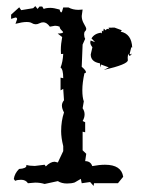

<svg xmlns="http://www.w3.org/2000/svg" viewBox="-20 -594 484 624"><path d="M284.2 10.3 272.9 -2.4 245.6 1.5 242.7 -12.7 222.7 -1Q212.4 2.4 197.8 2.4Q180.2 2.4 168 -5.4L125 3.9Q110.8 -0.5 94.2 -0.5L70.8 1.5Q63.5 -9.8 48.3 -9.8Q36.6 -9.8 29.3 -6.3L24.9 -12.2Q27.3 -30.3 42 -44.9Q65.9 -46.4 65.9 -55.7L65.4 -58.1Q75.7 -54.7 93.3 -54.7L125 -58.6L128.9 -53.2Q144 -68.4 157.7 -68.4L168 -65.9L185.5 -103V-119.1Q178.7 -146.5 178.7 -167.5Q178.7 -200.7 188 -228.5Q181.2 -241.2 181.2 -251Q181.2 -259.8 188 -268.1L185.5 -305.2L176.8 -300.3V-341.8L185.5 -339.8Q185.5 -369.1 176.8 -374.5Q184.1 -392.6 185.5 -418.9L178.2 -418.5L177.7 -431.2Q177.7 -450.7 182.1 -473.6L167.5 -484.9Q185.1 -485.4 185.1 -489.7Q185.1 -490.7 179.4 -496.3Q173.8 -502 173.8 -507.3Q166.5 -510.3 158.7 -510.3L142.1 -507.3Q131.8 -521.5 120.6 -521.5Q114.3 -521.5 108.2 -518.3Q102.1 -515.1 96.2 -515.1Q89.4 -515.1 83.7 -518.8Q78.1 -522.5 66.4 -522.5Q52.7 -522.5 30.3 -516.6L35.6 -531.7Q35.6 -537.1 30.3 -537.1L16.1 -532.7V-546.4L42.5 -570.3L48.8 -561L87.9 -567.4L94.7 -574.2L102.1 -564.9L108.4 -572.8H117.2L122.1 -564.9Q129.4 -568.4 144 -568.4Q154.8 -568.4 173.8 -563Q175.8 -553.7 179.2 -553.7Q181.6 -553.7 185.5 -569.8H202.6Q216.3 -562 235.4 -562L248.5 -563L245.6 -542Q245.6 -528.8 252.9 -516.6Q260.3 -504.4 260.3 -500Q260.3 -495.6 256.8 -492.7Q253.4 -489.7 253.4 -482.9Q253.4 -474.1 256.8 -467.8L248.5 -449.2L245.6 -377Q259.3 -365.2 259.3 -359.9Q259.3 -356.4 254.4 -356Q247.6 -324.7 247.6 -301.3Q247.6 -277.3 252.4 -264.6L248.5 -242.2Q254.9 -232.9 254.9 -222.2Q254.9 -211.4 248.5 -200.7L256.8 -196.8V-164.1L248.5 -166V-105.5L260.3 -94.2L256.8 -70.3Q274.4 -70.3 279.8 -54.2Q303.2 -58.6 321.3 -58.6Q374.5 -58.6 380.4 -19.5L363.3 1.5H285.6ZM304.7 -388.2Q274.9 -393.1 274.9 -417L280.3 -440.4Q273.4 -448.7 273.4 -456.5L274.4 -462.4L289.1 -457L277.3 -469.2Q287.1 -485.4 309.1 -487.8L311.5 -484.9L311 -494.6L315.4 -491.7L317.4 -501L323.2 -495.6Q325.2 -495.6 325.7 -499L331.5 -500.5L335.9 -497.6L332.5 -503.9L352.1 -504.4L376 -495.6L372.1 -491.2Q407.7 -483.9 409.7 -439.5L406.7 -440.4L401.4 -419.4L402.8 -417L409.2 -419.9Q403.8 -412.6 401.4 -412.6Q398.9 -412.6 397.9 -419.4Q395 -414.1 395 -406.7L395.5 -398.4Q395.5 -384.8 317.4 -366.7L333.5 -375L308.6 -384.3L307.1 -374.5Z"/></svg>

Font: Truetypewriter PolyglOTT
Style: Regular
Weight: 400
Designer: Sergey Beatoff a.k.a. Sam_T
Version: Version 3.76